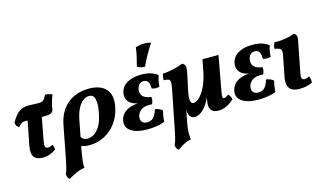

<svg xmlns="http://www.w3.org/2000/svg" viewBox="-105 -1070 2845 1667"><g transform="rotate(-15 1317.5 -236.5)"><path d="M165 9Q110 9 87.5 -22Q65 -53 78 -123L120 -337Q112 -338 106 -338Q80 -338 68 -331.5Q56 -325 34 -301Q20 -308 12.5 -321.5Q5 -335 5 -349Q43 -414 76.5 -437.5Q110 -461 159 -461Q182 -461 206.5 -459.5Q231 -458 250 -458Q280 -458 294 -469Q308 -480 324 -515Q340 -514 358 -510Q376 -506 387 -500Q374 -469 364.5 -433Q355 -397 351 -366Q340 -347 324 -341Q308 -335 266 -335Q257 -335 247 -335L210 -139Q201 -94 206.5 -79Q212 -64 231 -64Q252 -64 273 -78Q285 -61 285 -33Q263 -15 231.5 -3Q200 9 165 9Z M343 247Q331 240 326 228Q321 216 319 201Q325 189 330 174.5Q335 160 341 134.5Q347 109 356 64L410 -216Q433 -338 511 -402.5Q589 -467 704 -467Q809 -467 858 -411Q907 -355 884 -248Q868 -171 825 -113.5Q782 -56 720 -23.5Q658 9 583 9Q561 9 545.5 6Q530 3 512 -3L503 46Q496 84 491.5 122Q487 160 490 187Q453 192 415 209Q377 226 343 247ZM554 -220 527 -80Q547 -50 583 -50Q608 -50 637.5 -65.5Q667 -81 694 -123.5Q721 -166 736 -247Q749 -314 740 -359.5Q731 -405 688 -405Q663 -405 637 -387Q611 -369 589 -328Q567 -287 554 -220Z M1108 7Q1007 7 957 -29.5Q907 -66 922 -128Q933 -173 972.5 -200.5Q1012 -228 1083 -234Q1026 -243 1001 -276.5Q976 -310 986 -357Q999 -411 1049 -439Q1099 -467 1176 -467Q1221 -467 1255.5 -457Q1290 -447 1321 -424Q1304 -377 1302 -325Q1289 -320 1268.5 -320Q1248 -320 1232 -327Q1234 -407 1181 -407Q1131 -407 1121 -349Q1114 -311 1136.5 -286.5Q1159 -262 1211 -257Q1214 -242 1210.5 -225Q1207 -208 1200 -194Q1136 -199 1104 -177Q1072 -155 1065 -119Q1060 -89 1074.5 -71Q1089 -53 1121 -53Q1156 -53 1177.5 -75.5Q1199 -98 1212 -146Q1229 -144 1248.5 -136.5Q1268 -129 1278 -116Q1272 -95 1268 -69.5Q1264 -44 1263 -19Q1226 -5 1186 1Q1146 7 1108 7ZM1225 -524Q1186 -525 1157 -543Q1170 -590 1179 -631Q1188 -672 1192 -708Q1235 -721 1274 -721Q1308 -721 1330 -711Q1301 -669 1273.5 -619.5Q1246 -570 1225 -524Z M1322 248Q1310 240 1304.5 228Q1299 216 1297 201Q1303 189 1308 175Q1313 161 1319.5 135.5Q1326 110 1335 63L1395 -240Q1408 -301 1409.5 -327.5Q1411 -354 1397.5 -361Q1384 -368 1352 -369Q1351 -382 1353.5 -397.5Q1356 -413 1361 -426Q1390 -427 1423.5 -433Q1457 -439 1488.5 -448Q1520 -457 1544 -467Q1558 -458 1564.5 -448.5Q1571 -439 1570.5 -419Q1570 -399 1562 -360.5Q1554 -322 1539 -255Q1521 -176 1525 -143.5Q1529 -111 1552 -111Q1574 -111 1604 -138Q1634 -165 1662.5 -223Q1691 -281 1708 -374L1724 -458H1868L1822 -207Q1811 -151 1807.5 -124.5Q1804 -98 1807 -90.5Q1810 -83 1818 -83Q1827 -83 1836 -88Q1845 -93 1859 -105Q1880 -87 1885 -55Q1856 -26 1819.5 -8.5Q1783 9 1746 9Q1708 9 1689.5 -6.5Q1671 -22 1667.5 -48Q1664 -74 1671 -106Q1672 -113 1675.5 -126.5Q1679 -140 1686 -154H1685Q1669 -108 1644 -71Q1619 -34 1590 -12.5Q1561 9 1532 9Q1502 9 1488.5 -13Q1475 -35 1474 -67L1452 46Q1444 89 1443 124Q1442 159 1447 187Q1411 195 1383 209.5Q1355 224 1322 248Z M2107 7Q2006 7 1956 -29.5Q1906 -66 1921 -128Q1932 -173 1971.5 -200.5Q2011 -228 2082 -234Q2025 -243 2000 -276.5Q1975 -310 1985 -357Q1998 -411 2048 -439Q2098 -467 2175 -467Q2220 -467 2254.5 -457Q2289 -447 2320 -424Q2303 -377 2301 -325Q2288 -320 2267.5 -320Q2247 -320 2231 -327Q2233 -407 2180 -407Q2130 -407 2120 -349Q2113 -311 2135.5 -286.5Q2158 -262 2210 -257Q2213 -242 2209.5 -225Q2206 -208 2199 -194Q2135 -199 2103 -177Q2071 -155 2064 -119Q2059 -89 2073.5 -71Q2088 -53 2120 -53Q2155 -53 2176.5 -75.5Q2198 -98 2211 -146Q2228 -144 2247.5 -136.5Q2267 -129 2277 -116Q2271 -95 2267 -69.5Q2263 -44 2262 -19Q2225 -5 2185 1Q2145 7 2107 7Z M2472 9Q2411 9 2385 -23.5Q2359 -56 2372 -123L2409 -312Q2416 -347 2406.5 -362Q2397 -377 2351 -383Q2352 -398 2355.5 -412Q2359 -426 2367 -439Q2400 -436 2436.5 -440.5Q2473 -445 2503.5 -452.5Q2534 -460 2548 -467Q2561 -460 2567.5 -446Q2574 -432 2570 -409L2513 -118Q2507 -88 2512.5 -75Q2518 -62 2536 -62Q2558 -62 2579 -75Q2593 -49 2589 -16Q2571 -6 2539.5 1.5Q2508 9 2472 9Z"/></g></svg>

Font: Vollkorn
Style: Bold Italic
Weight: 700
Italic angle: -11°
Designer: Friedrich Althausen
Foundry: Friedrich Althausen
Version: Version 5.000; ttfautohint (v1.8.3)